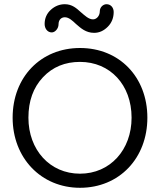

<svg xmlns="http://www.w3.org/2000/svg" viewBox="-20 -876 760 912"><path d="M427 -720C452 -720 473 -730 492 -749C511 -768 520 -792 520 -819C520 -839 507 -856 486 -856C470 -856 454 -842 454 -822C454 -801 439 -784 422 -784C401 -784 383 -802 363 -819C344 -836 323 -856 288 -856C263 -856 241 -847 222 -830C202 -812 192 -789 192 -762C192 -741 205 -722 226 -722C242 -722 258 -741 258 -760C258 -784 273 -794 288 -794C307 -794 324 -778 341 -762C364 -742 388 -720 427 -720ZM360 16C547 16 680 -125 680 -317C680 -510 547 -648 360 -648C174 -648 40 -510 40 -317C40 -126 175 16 360 16ZM360 -51C217 -51 115 -164 115 -317C115 -396 138 -460 184 -509C230 -558 289 -582 360 -582C503 -582 605 -473 605 -317C605 -164 503 -51 360 -51Z"/></svg>

Font: Dongle Light
Style: Regular
Weight: 300
Designer: Yanghee Ryu
Foundry: Yanghee Ryu
Version: Version 2.000